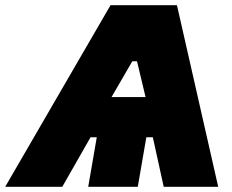

<svg xmlns="http://www.w3.org/2000/svg" viewBox="-76 -720 896 740"><path d="M-56 0H164L273 -191H297L264 0H455L488 -191H513L555 0H765L606 -700H350ZM354 -346 434 -484H452L485 -346Z"/></svg>

Font: Fixel Display Black
Style: Italic
Weight: 900
Italic angle: -10°
Designer: AlfaBravo + MacPaw
Foundry: Kyrylo Tkachov, Marchela Mozhyna, Serhii Makarenko, Maria Weinstein, Zakhar Kryvoshyya
Version: Version 1.210;Glyphs 3.2 (3217)